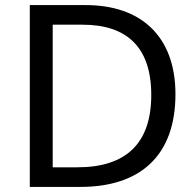

<svg xmlns="http://www.w3.org/2000/svg" viewBox="-20 -734 770 754"><path d="M669 -364C669 -593 532 -714 317 -714H97V0H296C531 0 669 -123 669 -364ZM574 -361C574 -173 477 -77 284 -77H187V-637H304C476 -637 574 -551 574 -361Z"/></svg>

Font: Noto Sans Cypriot
Style: Regular
Weight: 400
Designer: Monotype Design Team
Foundry: Monotype Imaging Inc.
Version: Version 2.002